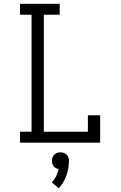

<svg xmlns="http://www.w3.org/2000/svg" viewBox="-20 -755 640 1016"><path d="M86 0V-58H147V-677H86V-735H296V-677H212V-58H445V-145H510V0ZM291 241 255 211Q268 196 277 177.5Q286 159 290 140Q290 140 290 140Q290 140 290 140Q283 138 276 134.5Q269 131 264 125Q259 119 257 111Q255 103 255 96Q255 87 258 78Q261 69 267.5 63Q274 57 282.5 54Q291 51 300 51Q309 51 317.5 54Q326 57 332.5 63Q339 69 342 78Q345 87 345 96Q345 135 331.5 173.5Q318 212 291 241Z"/></svg>

Font: Iosevka Curly Slab LtEx
Style: Regular
Weight: 300
Width: 7
Monospace: yes
Designer: Belleve Invis
Foundry: Belleve Invis
Version: Version 11.1.0; ttfautohint (v1.8.3)